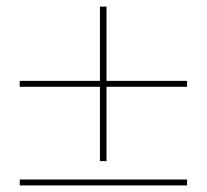

<svg xmlns="http://www.w3.org/2000/svg" viewBox="-20 -655 629 584"><path d="M40 -91V-109H549V-91ZM284 -635H304V-409H549V-391H304V-165H284V-391H40V-409H284Z"/></svg>

Font: SVN-Poppins Thin
Style: Regular
Weight: 100
Designer: Ninad Kale (Devanagari), Jonny Pinhorn (Latin)
Foundry: Indian Type Foundry
Version: Version 3.002 2017